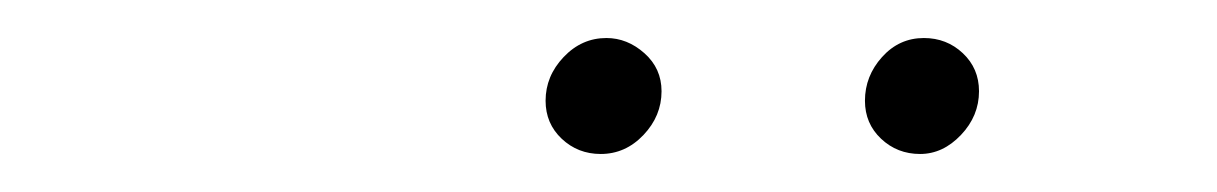

<svg xmlns="http://www.w3.org/2000/svg" viewBox="-20 -719 640 101"><path d="M464 -638Q452 -638 443.5 -646Q435 -654 435 -666Q435 -679 444 -689Q453 -699 466 -699Q478 -699 486.5 -691Q495 -683 495 -671Q495 -658 485.5 -648Q476 -638 464 -638ZM296 -638Q284 -638 275.5 -646Q267 -654 267 -666Q267 -679 276.5 -689Q286 -699 299 -699Q310 -699 319 -691Q328 -683 328 -671Q328 -658 318.5 -648Q309 -638 296 -638Z"/></svg>

Font: Montserrat Thin ExtraLight
Style: Italic
Weight: 250
Italic angle: -11.3°
Version: Version 9.000